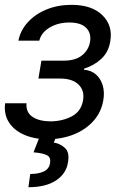

<svg xmlns="http://www.w3.org/2000/svg" viewBox="-24 -573 490 806"><path d="M-2.4 -139.6H87.4Q84 -102.5 111.3 -83.3Q138.7 -64 188 -63.5Q238.3 -64 277.6 -84.7Q316.9 -105.5 324.7 -152.3Q331.5 -192.9 305.9 -217.8Q280.3 -242.7 231 -243.2H137.2L149.9 -318.4H243.7Q293 -318.4 320.6 -340.8Q348.1 -363.3 354 -397.5Q359.9 -434.1 337.6 -456.3Q315.4 -478.5 267.1 -478.5Q219.7 -478.5 184.3 -457.3Q148.9 -436 141.1 -402.3H53.2Q62 -446.3 93.3 -480.2Q124.5 -514.2 171.9 -533.4Q219.2 -552.7 275.9 -552.7Q361.8 -552.7 406 -509Q450.2 -465.3 439 -400.4Q432.1 -354.5 401.1 -325.9Q370.1 -297.4 329.6 -285.2L328.6 -280.3Q358.9 -277.8 378.9 -260.3Q398.9 -242.7 407.2 -214.6Q415.5 -186.5 409.7 -152.3Q401.4 -102.5 368.7 -65.7Q335.9 -28.8 286.1 -8.8Q236.3 11.2 176.3 11.7Q118.7 11.2 76.2 -7.8Q33.7 -26.9 12.7 -60.8Q-8.3 -94.7 -2.4 -139.6ZM144 -2.9H213.4L201.7 25.4Q229.5 29.8 249.3 48.8Q269 67.9 261.2 109.4Q254.4 155.3 211.7 184.1Q168.9 212.9 95.2 212.9L103 157.2Q135.7 157.7 158.9 147.2Q182.1 136.7 186 112.3Q190.4 87.9 173.8 78.9Q157.2 69.8 116.7 66.4Z"/></svg>

Font: Inter Tight
Style: Italic
Weight: 400
Italic angle: -9.39999°
Designer: Rasmus Andersson
Foundry: rsms
Version: Version 3.002